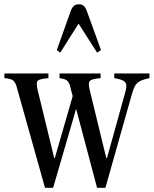

<svg xmlns="http://www.w3.org/2000/svg" viewBox="-26 -868 718 898"><path d="M184.5 10.5 52.5 -460Q46 -483.5 35.2 -491.8Q24.5 -500 -5.5 -502.5V-524.5H200.5V-502.5Q159 -499 150.5 -490.5Q142 -482 149.5 -449.5L227.5 -129H230.5L314 -418.5L303 -460Q298 -483.5 286.8 -491.8Q275.5 -500 252.5 -502.5V-524.5H444.5V-502.5Q403.5 -499 394.5 -490Q385.5 -481 393 -449.5L471 -129H474.5L557.5 -428Q565 -451.5 565 -466Q565 -481.5 553 -489.2Q541 -497 508.5 -502.5V-524.5H673V-502.5Q643 -496.5 627.8 -488Q612.5 -479.5 605 -465.2Q597.5 -451 590.5 -426.5L467 10.5H428L330 -359L222.5 10.5ZM256 -622 239.5 -633.5 305 -817Q311 -833 319.8 -840.5Q328.5 -848 344 -848Q358 -848 366 -840.5Q374 -833 380 -817L446.5 -633.5L428 -622L341.5 -757.5Z"/></svg>

Font: Libre Caslon Condensed
Style: Regular
Weight: 400
Designer: Pablo Impallari, Rodrigo Fuenzalida, Katja Schimmel, Ertekin Erdin
Foundry: Pablo Impallari, Rodrigo Fuenzalida
Version: Version 2.000; ttfautohint (v1.8.4.7-5d5b);gftools[0.9.33]